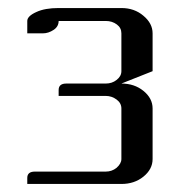

<svg xmlns="http://www.w3.org/2000/svg" viewBox="-20 -458 448 478"><path d="M47.9 0V-15.1Q47.9 -30.8 66.9 -30.8H243.2Q258.3 -30.8 270 -40Q282.2 -50.8 282.2 -62V-188Q282.2 -201.2 270.5 -210Q258.3 -219.2 243.2 -219.2H126V-233.9Q126 -250 145 -250H243.2Q258.8 -250 270 -258.8Q282.2 -268.1 282.2 -280.8V-375Q282.2 -388.7 271 -397Q259.3 -405.8 243.2 -405.8H126Q126 -392.1 113.8 -383.8Q100.6 -375 86.9 -375H47.9V-405.8Q47.9 -418 70.8 -428.2Q91.8 -438 126 -438H282.2Q314.5 -438 336.9 -418.9Q359.9 -399.9 359.9 -375V-280.8L282.2 -250Q314.5 -250 336.9 -231.9Q359.9 -213.4 359.9 -188V-62Q359.9 -36.6 336.9 -18.1Q314.5 0 282.2 0Z"/></svg>

Font: Hhenum
Style: Regular
Weight: 400
Designer: T. Christopher White
Version: Version 1.0